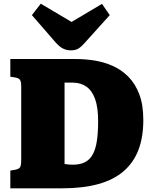

<svg xmlns="http://www.w3.org/2000/svg" viewBox="-20 -1021 832 1041"><path d="M36 0V-96L64 -101Q83 -105 89 -114.5Q95 -124 95 -154V-553Q95 -579 88 -588.5Q81 -598 62 -601L36 -605V-701H391Q440 -701 491.5 -693Q543 -685 590.5 -664Q638 -643 675.5 -605.5Q713 -568 735 -510.5Q757 -453 757 -370Q757 -277 730.5 -208Q704 -139 650 -92.5Q596 -46 513 -23Q430 0 317 0ZM374 -128Q415 -128 441.5 -142Q468 -156 483.5 -185Q499 -214 505.5 -258.5Q512 -303 512 -364Q512 -439 495.5 -484.5Q479 -530 448 -551.5Q417 -573 374 -573H330V-132Q344 -130 353.5 -129Q363 -128 374 -128ZM364 -748Q342 -748 322 -757.5Q302 -767 278 -795L153 -939L201 -1001L368 -902L533 -1000L575 -939L447 -797Q423 -769 406.5 -758.5Q390 -748 364 -748Z"/></svg>

Font: Literata Black
Style: Regular
Weight: 900
Designer: Latin by Veronika Burian and Jose Scaglione. Greek by Irene Vlachou. Cyrillic by Vera Evstafieva.
Foundry: TypeTogether
Version: Version 3.103;gftools[0.9.29]